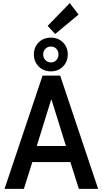

<svg xmlns="http://www.w3.org/2000/svg" viewBox="-20 -1200 653 1220"><path d="M8.8 0 250.5 -719.7H362.3L603.5 0H481L417 -202.1L407.2 -246.1L308.1 -564.5H304.2L205.6 -246.1L195.3 -202.1L131.8 0ZM141.1 -170.4V-272.5H471.2V-170.4ZM303.2 -746.6Q256.3 -746.6 225.8 -777.6Q195.3 -808.6 195.3 -854Q195.3 -900.4 225.8 -930.7Q256.3 -960.9 303.2 -960.9Q349.6 -960.9 380.1 -930.7Q410.6 -900.4 410.6 -854Q410.6 -808.6 380.4 -777.6Q350.1 -746.6 303.2 -746.6ZM303.2 -803.2Q324.7 -803.2 338.1 -817.9Q351.6 -832.5 351.6 -854Q351.6 -876.5 337.9 -890.4Q324.2 -904.3 303.2 -904.3Q283.2 -904.3 268.8 -890.4Q254.4 -876.5 254.4 -854Q254.4 -832.5 268.8 -817.9Q283.2 -803.2 303.2 -803.2ZM330.6 -983.9 282.7 -1035.6 423.3 -1180.2 479 -1107.4Z"/></svg>

Font: Reddit Sans Condensed SemiBold
Style: Regular
Weight: 600
Designer: Stephen Hutchings
Foundry: Reddit
Version: Version 1.014